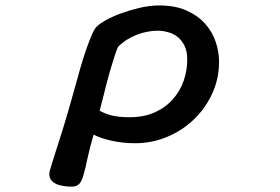

<svg xmlns="http://www.w3.org/2000/svg" viewBox="-20 -509 1040 713"><path d="M571.3 -488.8Q630.9 -488.8 673.1 -469.7Q715.3 -450.7 741.9 -420.7Q768.6 -390.6 781 -353.5Q793.5 -316.4 793.5 -280.3Q793.5 -218.8 769.5 -164.6Q736.3 -90.3 671.9 -41.5Q640.6 -17.6 602.5 -1.5Q545.9 22.9 481.4 22.9Q437 22.9 394.5 13.7Q355.5 4.9 327.6 -8.8Q312.5 42.5 305.2 77.6Q297.4 115.7 290.5 139.2Q283.7 164.6 273.9 174.3Q264.2 184.1 247.1 184.1Q230 184.1 218.3 182.1Q206.5 180.2 199.2 178.2Q182.6 172.9 173.8 164.1Q163.1 153.3 163.1 138.7Q163.1 131.8 164.6 125.5Q176.3 86.4 203.1 2.9Q230 -80.6 268.1 -219.2Q285.6 -285.2 304.2 -336.7Q322.8 -388.2 333 -402.8Q337.4 -409.7 342.3 -412.6Q348.1 -419.9 370.6 -432.6Q420.4 -460.9 496.6 -479.5Q535.6 -488.8 571.3 -488.8ZM460.9 -73.7Q515.6 -73.7 555.9 -92.3Q596.2 -110.8 622.8 -141.4Q649.4 -171.9 662.4 -210Q675.3 -248 675.3 -287.1Q675.3 -318.4 665.5 -338.4Q646.5 -377.9 605 -389.2Q584.5 -395 565.4 -395Q546.4 -395 526.9 -391.1Q485.8 -383.3 450.2 -360.8Q432.6 -349.6 418.5 -335Q411.1 -318.8 404.8 -298.3Q382.3 -228 366.7 -162.6Q358.4 -128.9 350.1 -97.7Q371.1 -86.4 395.8 -80.1Q420.4 -73.7 460.9 -73.7Z"/></svg>

Font: Bakudai
Style: Medium
Weight: 500
Version: Version 1.48